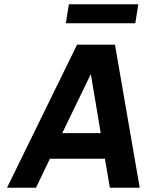

<svg xmlns="http://www.w3.org/2000/svg" viewBox="-20 -887 692 907"><path d="M13 0H150L215.7 -137H475.7L499 0H640L523.1 -676H344.1ZM273.9 -258 409.1 -537 455.9 -258ZM291.1 -777H619.1L633.3 -867H305.3Z"/></svg>

Font: Fog Sans
Style: It
Weight: 700
Foundry: Intel Corporation
Version: Version 1.00